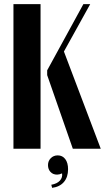

<svg xmlns="http://www.w3.org/2000/svg" viewBox="-20 -719 507 928"><path d="M176 0H45V-699H176ZM208 -356V-379L383 -699H416L289 -470L467 0H332ZM280 119Q267 125 256 125Q236 125 224 112Q212 99 212 79Q212 59 225.5 45.5Q239 32 259 32Q282 32 295.5 50Q309 68 309 99Q309 137 289 160.5Q269 184 232 189L228 174Q256 169 269.5 154Q283 139 280 119Z"/></svg>

Font: Moniqa Black Heading
Style: Regular
Weight: 900
Designer: Rajesh Rajput
Foundry: Rajesh Rajput
Version: Version 1.000